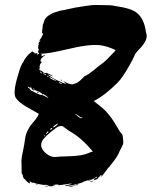

<svg xmlns="http://www.w3.org/2000/svg" viewBox="-20 -727 611 759"><path d="M511.4 -506.7Q511.4 -506.7 504.8 -492.4Q497.1 -478.1 488.6 -462.9Q480 -447.6 467.6 -429Q455.2 -410.5 445.7 -401Q394.3 -349.5 350.5 -327.6Q351.4 -326.7 370.5 -311.9Q389.5 -297.1 400 -285.7Q423.8 -259 439 -231.4Q456.2 -201 462.9 -196.2Q463.8 -196.2 465.2 -188.1Q466.7 -180 467.1 -171.4Q467.6 -162.9 466.7 -158.1Q463.8 -149.5 456.7 -136.7Q449.5 -123.8 449.5 -121Q446.7 -115.2 441.9 -107.6Q437.1 -100 432.9 -94.3Q428.6 -88.6 424.3 -82.9Q420 -77.1 417.1 -74.3L414.3 -70.5L412.4 -67.6Q409.5 -66.7 396.7 -48.6Q383.8 -30.5 380 -28.6H376.2Q380 -28.6 381.9 -32.4Q381 -33.3 381 -33.8Q381 -34.3 379 -35.2Q378.1 -34.3 373.8 -29.5Q369.5 -24.8 368.6 -23.8Q368.6 -25.7 367.6 -25.7Q368.6 -21.9 367.6 -21.9Q362.9 -17.1 350.5 -14.3Q351.4 -17.1 354.3 -18.1Q352.4 -18.1 350.5 -19Q356.2 -22.9 358.1 -22.9Q358.1 -23.8 361 -22.9Q364.8 -28.6 362.9 -28.6Q342.9 -15.2 326.7 -11.4V-12.4Q339 -18.1 342.9 -21Q340 -19 334.8 -17.1Q329.5 -15.2 324.3 -13.3Q319 -11.4 314.3 -10Q309.5 -8.6 306.7 -6.7L303.8 -4.8Q282.9 1.9 255.2 6.7Q245.7 8.6 236.2 7.6L239 5.7Q243.8 4.8 248.1 3.8Q252.4 2.9 255.2 2.4Q258.1 1.9 259.5 1Q261 0 261.9 -0.5Q262.9 -1 262.9 -1.9Q217.1 5.7 207.6 4.8L208.6 3.8Q212.4 2.9 212.4 1.9Q211.4 1.9 190.5 3.8Q192.4 3.8 189.5 4.8Q198.1 4.8 198.1 5.7Q188.6 7.6 186.7 8.6Q186.7 9.5 185.7 9.5H184.8Q183.8 9.5 179.5 9.5Q175.2 9.5 174.3 8.6Q171.4 5.7 164.8 4.8Q164.8 2.9 157.1 3.8Q155.2 3.8 152.4 3.8H150.5L123.8 -1Q120 -1.9 115.2 -3.8Q110.5 -5.7 110 -5.7Q109.5 -5.7 107.6 -3.8Q107.6 -2.9 105.7 -4.8Q103.8 -6.7 101.9 -9.5Q101.9 -7.6 98.1 -9.5L95.2 -11.4Q96.2 -10.5 97.6 -9.5Q99 -8.6 100 -7.6Q100 -6.7 97.1 -8.6Q95.2 -9.5 94.3 -9.5L101 -2.9Q101 -2.9 97.1 -3.8Q96.2 -3.8 99 -1Q86.7 -6.7 79 -18.1Q72.4 -21 71.4 -28.6H70.5Q70.5 -28.6 70.5 -29.5Q71.4 -35.2 65.7 -41L64.8 -93.3L66.7 -109.5Q78.1 -163.8 79 -177.1Q81 -200 99 -228.6Q101 -231.4 116.2 -249.5Q131.4 -267.6 133.3 -277.1Q125.7 -281.9 103.8 -293.8Q81.9 -305.7 67.6 -315.7Q53.3 -325.7 43.8 -338.1Q28.6 -356.2 51.4 -430.5Q52.4 -434.3 54.8 -441.9Q57.1 -449.5 58.6 -454.3Q60 -459 62.4 -464.8Q64.8 -470.5 67.6 -475.2Q70.5 -480 73.3 -483.8Q74.3 -488.6 81.4 -498.1Q88.6 -507.6 96.7 -515.2Q104.8 -522.9 110.5 -523.8Q111.4 -520 112.9 -520Q114.3 -520 115.7 -519Q117.1 -518.1 117.1 -516.2Q117.1 -515.2 119 -516.2H121H129.5Q125.7 -513.3 126.7 -512.4Q126.7 -508.6 133.3 -514.3L135.2 -515.2Q126.7 -521 134.3 -532.4H131.4Q129.5 -549.5 134.3 -551.4Q133.3 -551.4 132.4 -552.4Q132.4 -561.9 141 -565.7Q136.2 -565.7 135.2 -566.7Q139 -570.5 144.8 -581Q150.5 -591.4 150.5 -593.3Q145.7 -595.2 146.2 -601.4Q146.7 -607.6 148.1 -616.2Q149.5 -624.8 148.6 -628.6H149.5Q156.2 -646.7 156.2 -648.6Q161 -658.1 172.9 -666.2Q184.8 -674.3 192.4 -676.7Q200 -679 218.1 -684.8Q232.4 -686.7 250 -691Q267.6 -695.2 278.1 -697.1Q330.5 -705.7 343.3 -706.7Q356.2 -707.6 370 -707.1Q383.8 -706.7 394.8 -706.7Q405.7 -706.7 416.2 -706.2Q426.7 -705.7 431.4 -703.8L437.1 -702.9Q499 -694.3 521 -676.2Q550.5 -652.4 557.1 -599Q563.8 -581.9 554.8 -564.8Q545.7 -547.6 530 -531.9Q514.3 -516.2 511.4 -506.7ZM75.2 -23.8 74.3 -25.7Q75.2 -26.7 75.7 -26.7Q76.2 -26.7 77.1 -24.8L78.1 -21.9ZM120 -511.4H123.8Q121.9 -507.6 118.1 -508.6Q119 -508.6 120 -511.4ZM117.1 -374.3Q114.3 -377.1 110.5 -378.1Q113.3 -373.3 117.1 -373.3V-374.3ZM99 -384.8Q104.8 -379 104.8 -381Q104.8 -382.9 99 -384.8ZM139 -352.4Q140 -351.4 142.4 -351.9Q144.8 -352.4 146.7 -351.9Q148.6 -351.4 149.5 -351.4Q149.5 -350.5 148.6 -349.5Q152.4 -349.5 154.8 -348.1Q157.1 -346.7 159.5 -345.2Q161.9 -343.8 165.2 -342.4Q168.6 -341 171.4 -341Q170.5 -342.9 167.6 -344.3Q164.8 -345.7 163.8 -346.2Q162.9 -346.7 162.4 -348.1Q161.9 -349.5 160 -350Q158.1 -350.5 156.2 -351.9Q154.3 -353.3 152.4 -354.3Q152.4 -355.2 150.5 -355.2Q150.5 -353.3 148.6 -353.3Q144.8 -359 135.2 -363.8Q125.7 -368.6 116.7 -371Q107.6 -373.3 106.7 -373.3Q106.7 -374.3 105.7 -375.2Q104.8 -376.2 105.7 -377.1Q98.1 -383.8 89.5 -383.8Q90.5 -381.9 91.4 -380.5Q92.4 -379 93.3 -378.6Q94.3 -378.1 96.7 -376.7Q99 -375.2 100 -374.3Q99 -374.3 97.1 -372.4Q101.9 -371.4 102.9 -369.5H101.9L110.5 -365.7L113.3 -363.8L127.6 -357.1Q133.3 -354.3 139 -352.4ZM138.1 -444.8Q140 -437.1 146.7 -437.1Q145.7 -439 143.8 -441Q141.9 -442.9 140 -443.8ZM150.5 -436.2 149.5 -434.3Q154.3 -434.3 156.7 -432.4Q159 -430.5 161.9 -429.5Q162.9 -436.2 150.5 -436.2ZM165.7 -424.8 175.2 -423.8Q173.3 -423.8 171.4 -425.7Q169.5 -427.6 168.1 -427.6Q166.7 -427.6 165.7 -424.8ZM172.4 -205.7Q169.5 -208.6 167.6 -206.7Q165.7 -204.8 163.8 -201.9Q161.9 -199 161 -195.2ZM159 -190.5Q159 -192.4 157.1 -192.4Q156.2 -191.4 154.8 -190Q153.3 -188.6 153.3 -187.6ZM174.3 0H185.7Q183.8 2.9 180 2.4Q176.2 1.9 174.3 0ZM271.4 1Q269.5 1.9 268.6 1.9Q269.5 0 271.4 1ZM281 -1Q278.1 1 273.3 1Q276.2 -1.9 281 -1.9ZM339 -125.7Q340 -126.7 342.9 -126.7Q345.7 -126.7 346.7 -128.6Q301 -182.9 258.1 -206.7Q251.4 -210.5 242.9 -217.1Q234.3 -223.8 230 -226.7Q225.7 -229.5 217.6 -228.6Q209.5 -227.6 200 -220Q156.2 -187.6 146.7 -169.5Q135.2 -146.7 157.1 -125.2Q179 -103.8 201.9 -106.7Q216.2 -108.6 245.7 -109Q275.2 -109.5 296.7 -112.9Q318.1 -116.2 339 -125.7ZM209.5 -237.1Q207.6 -237.1 207.6 -238.1L208.6 -239Q198.1 -234.3 188.6 -223.8Q192.4 -222.9 196.2 -225.2Q200 -227.6 204.3 -231.9Q208.6 -236.2 209.5 -237.1ZM202.9 -407.6ZM175.2 -421.9Q176.2 -418.1 187.1 -412.9Q198.1 -407.6 203.8 -406.7Q183.8 -421 175.2 -421.9ZM186.7 -221Q180 -221.9 178.1 -214.3Q184.8 -213.3 186.7 -221ZM211.4 -402.9Q212.4 -401 218.1 -397.1Q221 -395.2 224.8 -395.2Q225.7 -397.1 223.8 -397.1L221 -399Q217.1 -401.9 211.4 -402.9ZM301.9 -260Q302.9 -261.9 303.8 -261.9V-260Q305.7 -260 306.7 -261Q302.9 -263.8 300 -263.8Q300 -262.9 299 -262.9L297.1 -263.8Q296.2 -265.7 288.1 -271Q280 -276.2 277.1 -277.1V-276.2Q281 -272.4 290 -265.2Q299 -258.1 301.9 -260ZM432.4 -522.9Q435.2 -525.7 437.1 -527.6Q435.2 -531.4 411.4 -539.5Q387.6 -547.6 370.5 -548.6Q329.5 -552.4 250 -533.3Q170.5 -514.3 139 -514.3Q145.7 -512.4 146.7 -510.5Q143.8 -507.6 142.9 -504.8Q144.8 -504.8 147.6 -505.7Q150.5 -506.7 152.4 -507.6Q154.3 -508.6 156.2 -509Q158.1 -509.5 159 -508.6Q140 -498.1 140 -484.8Q141.9 -483.8 143.8 -482.9L145.7 -481.9Q140 -476.2 138.1 -471.4Q136.2 -466.7 136.7 -460.5Q137.1 -454.3 135.2 -450.5Q138.1 -449.5 142.4 -447.6Q146.7 -445.7 149 -442.9Q151.4 -440 155.2 -438.6Q159 -437.1 161.9 -439Q161.9 -440 163.8 -439Q165.7 -438.1 167.6 -437.1Q169.5 -437.1 178.6 -432.4Q187.6 -427.6 189.5 -424.8Q187.6 -424.8 182.9 -427.1Q178.1 -429.5 173.8 -431.4Q169.5 -433.3 169.5 -432.4Q179 -422.9 204.8 -410Q230.5 -397.1 242.9 -395.2Q230.5 -404.8 229.5 -406.7Q231.4 -405.7 239.5 -401.9Q247.6 -398.1 249 -397.1Q250.5 -396.2 256.7 -394.8Q262.9 -393.3 266.2 -393.8Q269.5 -394.3 274.3 -395.7Q279 -397.1 284.8 -400Q294.3 -404.8 314.3 -425.7Q328.6 -431.4 353.3 -451.9Q378.1 -472.4 385.7 -477.1Q402.9 -490.5 432.4 -522.9ZM124.8 -363.8Q133.3 -365.7 132.4 -360H131.4Q130.5 -361 128.1 -361.4Q125.7 -361.9 124.8 -363.8ZM110.5 -370.5 116.2 -368.6 117.1 -367.6Q113.3 -366.7 110.5 -370.5ZM97.1 -381.9 99 -379Q95.2 -380 94.3 -381ZM219 -411.4Q225.7 -412.4 224.8 -408.6H222.9L221 -409.5Q220 -410.5 219 -411.4ZM277.1 5.7Q258.1 14.3 252.4 10.5Q256.2 9.5 264.8 7.6Q273.3 5.7 277.1 4.8ZM348.6 -13.3Q348.6 -8.6 335.2 -8.6Q335.2 -9.5 337.1 -10Q339 -10.5 341.4 -11Q343.8 -11.4 344.8 -11.4Q345.7 -11.4 346.7 -12.4Q347.6 -13.3 348.6 -13.3ZM128.6 2.9V1Q127.6 1 125.2 1Q122.9 1 121 1Q124.8 2.9 128.6 2.9ZM157.1 7.6Q164.8 7.6 171.4 9.5Q161.9 11.4 157.1 7.6ZM278.1 4.8Q281.9 6.7 289.5 2.9Q287.6 0 281.9 2.9Q279 4.8 278.1 4.8Z"/></svg>

Font: KAZYinfo
Style: Bold
Weight: 700
Designer: emmanuel didier
Foundry: emmanuel didier
Version: Version 001.000